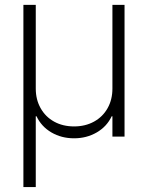

<svg xmlns="http://www.w3.org/2000/svg" viewBox="-20 -550 596 773"><path d="M74.2 -530.3H124V-193.4Q124 -148.9 143.6 -114.3Q163.1 -79.6 198 -60.3Q232.9 -41 278.3 -41Q323.2 -41 358.4 -60.3Q393.6 -79.6 413.1 -114.3Q432.6 -148.9 432.6 -193.4V-530.3H481.4V0H432.6V-82H429.7Q410.2 -40.5 369.4 -16.8Q328.6 6.8 278.3 6.8Q227.5 6.8 187 -16.8Q146.5 -40.5 127 -82H124V203.1H74.2Z"/></svg>

Font: Pretendard ExtraLight
Style: Regular
Weight: 200
Designer: Base glyphs from Inter by Rasmus Andersson; Hangeul glyphs from Noto Sans CJK(Source Han Sans) by Jang Soo-young and Kan
Foundry: Kil Hyung-jin
Version: Version 1.309